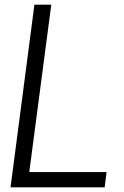

<svg xmlns="http://www.w3.org/2000/svg" viewBox="-20 -800 531 820"><path d="M427 0H25L127 -780H199L105 -65H435Z"/></svg>

Font: Tanohe Sans
Style: Italic
Weight: 400
Designer: Village Type and Design LLC & Cristiano Sobral
Foundry: Cooper Hewitt Smithsonian Design Museum
Version: Version 1.00;September 29, 2021;FontCreator 13.0.0.2655 64-b